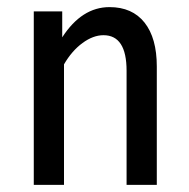

<svg xmlns="http://www.w3.org/2000/svg" viewBox="-20 -520 531 540"><path d="M160 0H75V-488H155V-415Q210 -500 288 -500Q352 -500 386.5 -456.5Q421 -413 421 -333V0H336V-321Q336 -421 271 -421Q242 -421 212 -399Q182 -377 160 -339Z"/></svg>

Font: RopaSansRegular
Style: Regular
Weight: 400
Designer: Botio Nikoltchev
Foundry: Botjo Nikoltchev
Version: Version 1.002